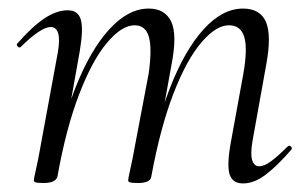

<svg xmlns="http://www.w3.org/2000/svg" viewBox="-20 -419 716 448"><path d="M547 9Q522 9 515.5 -13Q509 -35 519 -89L548 -248Q558 -305 550 -332.5Q542 -360 514 -360Q484 -360 449.5 -319.5Q415 -279 384.5 -200Q354 -121 333 -7L322 -8Q342 -125 376.5 -213.5Q411 -302 455 -350.5Q499 -399 547 -399Q587 -399 600.5 -368Q614 -337 601 -267L569 -89Q564 -59 568.5 -45Q573 -31 585 -31Q597 -31 613.5 -43.5Q630 -56 651 -77Q655 -81 659 -77Q663 -73 659 -69Q627 -32 600 -11.5Q573 9 547 9ZM82 8Q67 8 63 6.5Q59 5 59 2Q59 -2 64 -24Q69 -46 73 -69L115 -297Q125 -356 98 -356Q87 -356 69 -344Q51 -332 29 -310Q26 -306 21.5 -310.5Q17 -315 21 -318Q55 -357 83.5 -376Q112 -395 138 -395Q162 -395 168.5 -373.5Q175 -352 166 -299L114 -7Q110 8 82 8ZM302 8Q288 8 283.5 6.5Q279 5 279 2Q279 -2 284.5 -26.5Q290 -51 294 -74L327 -248Q335 -305 327.5 -332.5Q320 -360 294 -360Q264 -360 229.5 -319Q195 -278 164.5 -198.5Q134 -119 114 -7L101 -8Q121 -125 155.5 -213Q190 -301 234.5 -350Q279 -399 327 -399Q365 -399 379.5 -368.5Q394 -338 380 -267L333 -7Q331 8 302 8Z"/></svg>

Font: Cormorant
Style: Italic
Weight: 400
Italic angle: -10°
Designer: Christian Thalmann (Catharsis Fonts)
Foundry: Catharsis Fonts
Version: Version 4.000